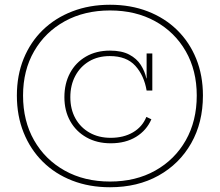

<svg xmlns="http://www.w3.org/2000/svg" viewBox="-20 -780 925 808"><path d="M443 -760Q530 -760 601.8 -732.2Q673.5 -704.5 725.5 -653.5Q777.5 -602.5 805.8 -532.5Q834 -462.5 834 -378Q834 -264 784.5 -177Q735 -90 647 -41Q559 8 443 8Q356 8 284 -20Q212 -48 160 -99.5Q108 -151 79.5 -221.8Q51 -292.5 51 -378Q51 -463 79.5 -533Q108 -603 160.2 -653.8Q212.5 -704.5 284.5 -732.2Q356.5 -760 443 -760ZM443 -16Q551 -16 633.2 -62Q715.5 -108 761.8 -189.5Q808 -271 808 -378Q808 -483.5 761.8 -564.2Q715.5 -645 633.2 -690.5Q551 -736 443 -736Q335.5 -736 253 -690.8Q170.5 -645.5 123.8 -564.8Q77 -484 77 -378Q77 -271 123.5 -189.5Q170 -108 252.5 -62Q335 -16 443 -16ZM446 -177Q388 -177 344 -201.8Q300 -226.5 275.5 -270.2Q251 -314 251 -371Q251 -428.5 274.8 -472.8Q298.5 -517 341.8 -542Q385 -567 443 -567Q492.5 -567 524 -550.2Q555.5 -533.5 572.5 -506.8Q589.5 -480 596 -450H603L597 -399Q586.5 -462 549.5 -503Q512.5 -544 442 -544Q392 -544 354.8 -521.8Q317.5 -499.5 296.8 -460.5Q276 -421.5 276 -371Q276 -320.5 297.2 -282Q318.5 -243.5 356.8 -221.8Q395 -200 446 -200Q500 -200 539.5 -223Q579 -246 596 -288L617 -278Q597 -231.5 552.8 -204.2Q508.5 -177 446 -177ZM597 -399V-555H621V-399Z"/></svg>

Font: Hepta Slab ExtraLight ExtraLight
Style: Regular
Weight: 250
Version: Version 1.102